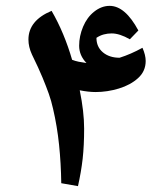

<svg xmlns="http://www.w3.org/2000/svg" viewBox="-20 -634 542 655"><path d="M246 1 189 -9Q188 -77 181.5 -140Q175 -203 161 -263Q155 -290 146.5 -314Q138 -338 125 -369.5Q112 -401 89 -448Q77 -474 77 -499Q77 -564 156 -597Q178 -559 195.5 -517Q213 -475 226 -430Q236 -426 248 -423.5Q260 -421 275 -419Q250 -445 250 -478Q250 -511 263.5 -543Q277 -575 301 -594Q326 -614 354 -614Q407 -614 452 -530L423 -500Q388 -520 361 -520Q347 -520 334 -516.5Q321 -513 309 -505Q309 -474 331 -455.5Q353 -437 388 -437Q407 -443 426.5 -451.5Q446 -460 466 -471Q477 -446 477 -426Q477 -391 451 -367.5Q425 -344 385.5 -332Q346 -320 306 -320Q282 -320 252 -326Q267 -253 267 -195Q267 -137 262 -92.5Q257 -48 246 1Z"/></svg>

Font: Noto Naskh Arabic
Style: Bold
Weight: 700
Designer: Monotype Design Team, David Williams, Mohamad Dakak and Nizar Qandah
Foundry: Monotype Imaging Inc.
Version: Version 2.016